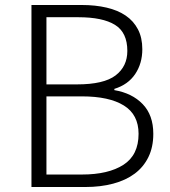

<svg xmlns="http://www.w3.org/2000/svg" viewBox="-20 -749 682 769"><path d="M106 -729H307Q362 -729 407 -718.5Q452 -708 483.5 -686.5Q515 -665 532.5 -631.5Q550 -598 550 -552Q550 -495 521.5 -452.5Q493 -410 438 -393V-388Q509 -376 551.5 -332Q594 -288 594 -213Q594 -160 574.5 -120Q555 -80 519.5 -53.5Q484 -27 433.5 -13.5Q383 0 322 0H106ZM288 -411Q396 -411 443 -447Q490 -483 490 -545Q490 -619 440.5 -649.5Q391 -680 294 -680H166V-411ZM308 -50Q414 -50 474.5 -89Q535 -128 535 -213Q535 -290 476 -326.5Q417 -363 308 -363H166V-50Z"/></svg>

Font: SpoqaHanSans-Light
Style: Regular
Weight: 300
Designer: [Spoqa Han Sans] Dong-huui Kim \uAE40 \uB3D9 \uD718  Younghwa Kang \uAC15 \uC601 \uD654  [Noto Sans] Ryoko NISHIZUKA \u8
Foundry: Spoqa (http://www.spoqa-han-sans.com)
Version: Version 2.000